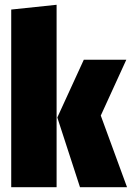

<svg xmlns="http://www.w3.org/2000/svg" viewBox="-20 -784 552 804"><path d="M217 -764V0H27V-744ZM509 -534 402 -300 512 0H315L220 -292L331 -534Z"/></svg>

Font: Fira Sans Extra Condensed Black
Style: Regular
Weight: 900
Width: 1
Designer: Carrois Corporate & Edenspiekermann AG
Foundry: Carrois Corporate GbR & Edenspiekermann AG
Version: Version 4.203